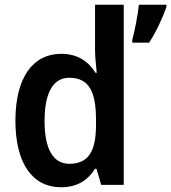

<svg xmlns="http://www.w3.org/2000/svg" viewBox="-20 -780 722 810"><path d="M237 10C308 10 351 -21 381 -68H387L407 0H502V-760H381V-566C381 -537 386 -499 388 -473H383C353 -521 307 -553 238 -553C120 -553 45 -454 45 -271C45 -88 119 10 237 10ZM682 -750V-760H566C562 -720 548 -647 538 -612V-600H609C639 -645 667 -707 682 -750ZM273 -89C204 -89 168 -151 168 -270C168 -386 203 -452 272 -452C357 -452 385 -391 385 -274V-253C385 -142 353 -89 273 -89Z"/></svg>

Font: Noto Sans Armenian SemiCondensed SemiBold
Style: Regular
Weight: 600
Width: 4
Designer: Monotype Design Team
Foundry: Monotype Imaging Inc.
Version: Version 2.008